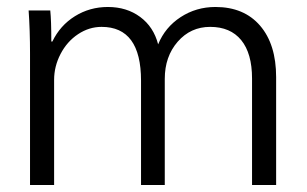

<svg xmlns="http://www.w3.org/2000/svg" viewBox="-20 -530 878 550"><path d="M66 -376Q66 -444 62 -500H124Q127 -472 127 -411H130Q152 -457 194.5 -483.5Q237 -510 289 -510Q343 -510 381.5 -481.5Q420 -453 433 -403Q453 -452 497.5 -481Q542 -510 597 -510Q679 -510 725 -456.5Q771 -403 771 -309V0H702V-305Q702 -377 671 -415Q640 -453 582 -453Q526 -453 489 -410.5Q452 -368 452 -304V0H384V-299Q384 -453 271 -453Q235 -453 203.5 -432Q172 -411 153.5 -375.5Q135 -340 135 -301V0H66Z"/></svg>

Font: Sarabun Light
Style: Regular
Weight: 300
Designer: Suppakit Chalermlarp | Katatrad Co.,Ltd.
Foundry: Cadson Demak Co.,Ltd.
Version: Version 1.000; ttfautohint (v1.6)